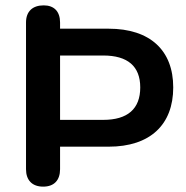

<svg xmlns="http://www.w3.org/2000/svg" viewBox="-20 -693 695 716"><path d="M141 3C182 3 204 -21 204 -62V-146H385C540 -146 626 -228 626 -367C626 -505 540 -586 385 -586H204V-609C204 -650 182 -673 143 -673C101 -673 77 -650 77 -609V-62C77 -21 100 3 141 3ZM365 -246H204V-486H365C456 -486 503 -446 503 -367C503 -287 456 -246 365 -246Z"/></svg>

Font: SN Pro SemiBold
Style: Regular
Weight: 600
Designer: Tobias Whetton
Foundry: Supernotes
Version: Version 1.003;Glyphs 3.3 (3324)